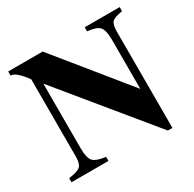

<svg xmlns="http://www.w3.org/2000/svg" viewBox="-152 -837 1027 1017"><g transform="rotate(-30 361.0 -329.0)"><path d="M701 -676V-651Q651 -643 637 -628.5Q623 -614 623 -568V18H595L148 -527V-131Q148 -73 166 -52.5Q184 -32 242 -25V0H16V-25Q71 -32 87.5 -47.5Q104 -63 104 -109V-579Q52 -651 19 -651V-676H230L579 -246V-545Q579 -605 561 -625.5Q543 -646 487 -651V-676Z"/></g></svg>

Font: STIX
Style: Bold
Weight: 700
Designer: MicroPress Inc., with final additions and corrections provided by Coen Hoffman, Elsevier (retired)
Version: Version 1.1.1